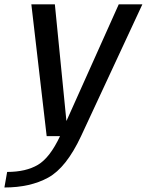

<svg xmlns="http://www.w3.org/2000/svg" viewBox="-75 -612 660 863"><path d="M134.8 0H289.3L564.9 -592.4H458.7L224.2 -69.3H223.4L171.6 -592.4H65.9ZM-55.2 230.7Q61 230.7 142 186.1Q223 141.5 289.3 0L195 -0.5Q149.6 96.5 95.7 128.7Q41.8 160.8 -42.9 160.8Z"/></svg>

Font: Anybody Thin
Style: Italic
Weight: 100
Italic angle: -10°
Designer: Tyler Finck
Foundry: Etcetera Type Company
Version: Version 1.114;gftools[0.9.25]